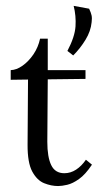

<svg xmlns="http://www.w3.org/2000/svg" viewBox="-20 -610 331 642"><path d="M224.8 -424.6 205.4 -439.7Q230.3 -487 232.5 -522Q234.7 -557 226.3 -590.4L278 -580.9Q284.2 -567.7 286.2 -558.5Q288.2 -549.3 286.4 -535.8Q283.5 -505.7 266 -477.1Q248.6 -448.5 224.8 -424.6ZM174.2 12.1Q151.4 12.1 127.6 2.6Q103.8 -7 87.8 -36.5Q71.9 -66 72.2 -126.1L73.7 -344L15.8 -343.2V-375.5Q34.8 -375.9 55.2 -390.2Q75.5 -404.5 91.7 -428.1Q107.8 -451.8 114 -480.7H139.7V-375.5H265.9V-346.2L139.7 -344.7L138.2 -136Q138.2 -84.7 151.3 -57.8Q164.3 -30.8 195.1 -30.8Q216 -30.8 234.3 -42.7Q252.7 -54.6 267.3 -75.9L287.5 -59.4Q265.5 -26.4 244.2 -11.4Q223 3.7 204.8 7.9Q186.7 12.1 174.2 12.1Z"/></svg>

Font: Parastoo
Style: Regular
Weight: 400
Foundry: Saber Rastikerdar (saber.rastikerdar@gmail.com)
Version: Version 3.000